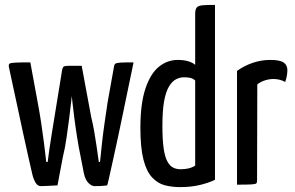

<svg xmlns="http://www.w3.org/2000/svg" viewBox="-20 -755 1207 785"><path d="M366 6Q355 6 342 -6.5Q329 -19 323 -46L310 -113Q302 -151 295.5 -192Q289 -233 284 -272Q279 -311 275.5 -342.5Q272 -374 270.5 -393Q269 -412 269 -412L257 -458Q256 -465 260.5 -475.5Q265 -486 274 -486H314L353 -276Q360 -248 365.5 -216Q371 -184 375 -156Q379 -128 381.5 -110.5Q384 -93 384 -93H389Q392 -124 396.5 -165.5Q401 -207 407.5 -252Q414 -297 420 -337L446 -482Q447 -491 451.5 -494.5Q456 -498 472.5 -499Q489 -500 526 -500Q526 -500 520.5 -473Q515 -446 505.5 -401Q496 -356 485 -302Q474 -248 462.5 -194.5Q451 -141 441 -96Q431 -51 425 -24Q419 3 418 3Q418 3 404.5 4.5Q391 6 366 6ZM147 6Q134 6 125.5 -8Q117 -22 112 -43Q105 -74 95 -117.5Q85 -161 74.5 -210.5Q64 -260 53.5 -308.5Q43 -357 34.5 -396.5Q26 -436 21 -459.5Q16 -483 16 -483Q15 -492 19.5 -495Q24 -498 43 -499Q62 -500 104 -500L134 -337Q142 -295 148.5 -252Q155 -209 159.5 -173Q164 -137 166.5 -115Q169 -93 169 -93H175Q177 -111 181.5 -142.5Q186 -174 192 -210.5Q198 -247 203 -278L234 -469Q236 -480 241 -483Q246 -486 261 -486H283Q293 -486 292 -481Q291 -476 286.5 -469.5Q282 -463 281 -458L279 -413Q279 -413 277 -394.5Q275 -376 271.5 -343.5Q268 -311 263 -272Q258 -233 252 -191.5Q246 -150 237 -113L215 3Q215 3 203 3.5Q191 4 175.5 5Q160 6 147 6Z M716 10Q683 10 654 2.5Q625 -5 602 -29.5Q579 -54 566.5 -102.5Q554 -151 554 -232Q554 -331 574.5 -392.5Q595 -454 629.5 -482Q664 -510 707 -510Q730 -510 748 -505Q766 -500 778 -490V-698Q778 -717 784.5 -724.5Q791 -732 809 -733.5Q827 -735 859 -735V-20Q835 -8 798.5 1Q762 10 716 10ZM719 -63Q736 -63 751 -66.5Q766 -70 778 -78V-426Q769 -434 758.5 -436.5Q748 -439 732 -439Q716 -439 700 -431Q684 -423 671 -401.5Q658 -380 651 -341.5Q644 -303 644 -241Q644 -184 649 -149Q654 -114 664 -95.5Q674 -77 687.5 -70Q701 -63 719 -63Z M949 0V-465Q978 -486 1013 -498Q1048 -510 1085 -510Q1124 -510 1139.5 -499.5Q1155 -489 1155 -468Q1155 -460 1153 -446.5Q1151 -433 1146 -420Q1135 -426 1123 -429Q1111 -432 1098 -432Q1081 -432 1063.5 -426.5Q1046 -421 1032 -410L1031 -16Q1031 -8 1027.5 -5Q1024 -2 1007 -1Q990 0 949 0Z"/></svg>

Font: Yanone Kaffeesatz
Style: Regular
Weight: 400
Designer: Yanone (Cyrillic: Daniel Pouzeot, Huerta Tipografica, and Cyreal)
Foundry: Yanone
Version: Version 2.003